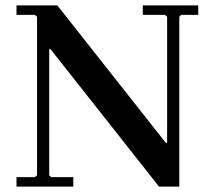

<svg xmlns="http://www.w3.org/2000/svg" viewBox="-20 -690 782 710"><path d="M568 0 167 -508H162L117 -628L109 -635H41V-670H192L593 -162H598V0ZM41 0V-35H109L117 -42V-628L162 -508V-42L169 -35H251V0ZM713 -670V-635H650L643 -628V0H598V-628L590 -635H508V-670Z"/></svg>

Font: Brygada 1918 SemiBold
Style: Regular
Weight: 600
Designer: Mateusz Machalski | Borys Kosmynka | Przemek Hoffer
Foundry: NIEPODLEGLA 2018
Version: Version 3.006